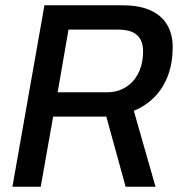

<svg xmlns="http://www.w3.org/2000/svg" viewBox="-20 -706 682 726"><path d="M27 0 148 -686H441Q508 -686 550 -666.5Q592 -647 612.5 -611.5Q633 -576 633 -528Q633 -469 615.5 -421.5Q598 -374 565 -340Q532 -306 486 -287L568 0H455L382 -265H181L134 0ZM198 -357H384Q424 -357 455 -376Q486 -395 503.5 -430Q521 -465 521 -513Q521 -552 498.5 -573Q476 -594 427 -594H239Z"/></svg>

Font: Archivo SemiCondensed Medium
Style: Italic
Weight: 500
Width: 4
Italic angle: -10°
Designer: Hector Gatti
Foundry: Omnibus-Type
Version: Version 2.001